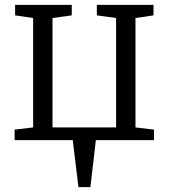

<svg xmlns="http://www.w3.org/2000/svg" viewBox="-20 -575 692 788"><path d="M302 193 278.5 0H40V-43L116 -52V-501L42 -512V-555H274.5V-512L195.5 -501V-52H456.5V-501L377.5 -512V-555H610V-512L536 -501V-52L612 -43V0H373.5L351 193Z"/></svg>

Font: Merriweather Light
Style: Regular
Weight: 300
Designer: Eben Sorkin
Foundry: Eben Sorkin
Version: Version 2.100